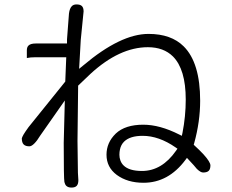

<svg xmlns="http://www.w3.org/2000/svg" viewBox="-20 -783 1040 859"><path d="M516.6 -113.8Q521 -135.3 535.2 -149.4Q561.5 -175.3 618.2 -175.3Q690.9 -175.3 765.6 -123.5L773.9 -117.7L768.1 -109.4Q704.6 -18.1 615.2 -18.1Q557.6 -18.1 532.7 -43Q523.4 -52.2 518.8 -64.7Q514.2 -77.1 514.2 -90.3Q514.2 -103.5 516.6 -113.8ZM641.6 -571.8Q711.9 -571.8 753.9 -530.3Q811 -472.7 811 -337.9Q811 -262.7 796.4 -188.5L793.5 -175.3L781.7 -181.2Q694.8 -225.1 621.1 -225.1Q540 -225.1 498 -185.5Q476.6 -164.6 466.6 -141.1Q456.5 -117.7 456.5 -90.8Q456.5 -34.7 502.4 -0.5Q550.3 34.7 622.1 34.7Q732.9 34.7 809.1 -66.9L816.4 -76.7L846.7 -43.9Q859.4 -28.8 860.8 -27.3Q877.4 -11.2 888.7 -11.2Q906.2 -11.2 913.8 -18.8Q921.4 -26.4 921.4 -43Q921.4 -58.1 890.6 -92.3Q875 -109.4 846.7 -135.3L848.6 -141.6Q875.5 -238.8 875.5 -332Q875.5 -502 802.2 -575.2Q746.1 -631.3 644.5 -631.3Q519.5 -631.3 352.5 -490.2L334 -475.1L341.3 -604.5L354 -731.9Q354 -748.5 346.4 -755.9Q338.9 -763.2 322.3 -763.2Q308.6 -763.2 301.3 -755.4Q291.5 -745.6 288.6 -722.7L279.8 -606.9V-588.4H139.6Q116.7 -588.4 107.4 -579.1Q100.1 -571.8 100.1 -557.6V-523.4Q115.2 -526.9 139.6 -526.9H276.4L272 -418L107.9 -214.4Q92.3 -192.9 85.4 -181.2Q78.6 -168.9 77.6 -164.1Q77.6 -145 85.9 -136.7Q94.2 -128.4 111.3 -128.4Q121.1 -128.4 133.5 -140.9Q146 -153.3 159.2 -175.3L270 -333.5L265.1 -143.6Q265.1 15.6 268.1 31.2Q270.5 42 276.4 48.3Q284.7 56.2 299.8 56.2Q315.4 56.2 322.8 48.8Q330.6 41 330.6 22.9L328.6 -9.8L326.7 -152.3L329.6 -399.9L384.8 -452.6Q514.6 -571.8 641.6 -571.8Z"/></svg>

Font: YuPearl-ExtraLight
Style: ExtraLight
Weight: 200
Designer: Max Yao
Foundry: Max-Everyday
Version: Version 1.011; ttfautohint (v1.8.3)